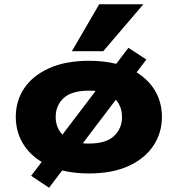

<svg xmlns="http://www.w3.org/2000/svg" viewBox="-20 -802 833 900"><path d="M397 11Q288 11 211 -24Q134 -59 94 -119Q54 -179 54 -254Q54 -330 94 -389Q134 -448 211 -482.5Q288 -517 397 -517Q507 -517 583 -482.5Q659 -448 699 -389Q739 -330 739 -254Q739 -179 699 -119Q659 -59 583 -24Q507 11 397 11ZM396 -129Q477 -129 514.5 -164.5Q552 -200 552 -253Q552 -308 515 -342.5Q478 -377 397 -377Q316 -377 278.5 -342.5Q241 -308 241 -253Q241 -200 279 -164.5Q317 -129 396 -129ZM210 78 126 22 582 -578 666 -523ZM317 -562 445 -782H652L464 -562Z"/></svg>

Font: Nunito Sans 7pt Expanded Black
Style: Regular
Weight: 900
Width: 7
Designer: Vernon Adams
Foundry: Vernon Adams
Version: Version 3.101;gftools[0.9.27]